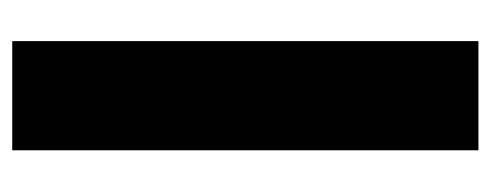

<svg xmlns="http://www.w3.org/2000/svg" viewBox="-258 -524 783 306"><g transform="rotate(90 133.0 -371.5)"><path d="M46 0V-743H220V0Z"/></g></svg>

Font: Saira Semi Condensed ExtraBold
Style: Regular
Weight: 800
Width: 4
Designer: Hector Gatti with collaboration of the Omnibus-Type team
Foundry: Omnibus-Type
Version: Version 1.001; ttfautohint (v1.8)